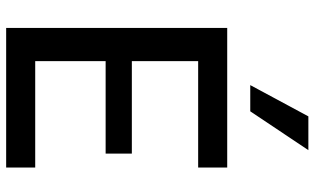

<svg xmlns="http://www.w3.org/2000/svg" viewBox="-214 -782 997 608"><g transform="rotate(90 284.0 -478.5)"><path d="M69 -700H511V-608H174V-398H467V-315H174V-92H511V0H69ZM250 -773 349 -957H456L333 -773Z"/></g></svg>

Font: Lopes Sans Medium
Style: Regular
Weight: 500
Designer: Gabriel Lam, Diego Maldonado
Foundry: TypeRant, Foresti Design
Version: Version 4.000